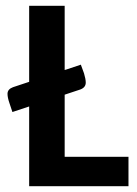

<svg xmlns="http://www.w3.org/2000/svg" viewBox="-20 -645 473 665"><path d="M81 0V-625H204V-102H425V0ZM23 -257 13 -287Q6 -307 6 -320Q6 -336 25 -343L260 -421L271 -391Q277 -371 277 -359Q277 -342 258 -335Z"/></svg>

Font: Changa Medium
Style: Regular
Weight: 500
Designer: Eduardo Rodriguez Tunni
Foundry: Eduardo Rodriguez Tunni
Version: Version 3.003